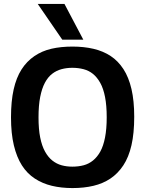

<svg xmlns="http://www.w3.org/2000/svg" viewBox="-20 -947 737 977"><path d="M348 -99Q379 -99 405.5 -106Q432 -113 453.5 -130.5Q475 -148 490.5 -176Q506 -204 514.5 -247.5Q523 -291 523 -350Q523 -410 514.5 -453.5Q506 -497 490 -525.5Q474 -554 453 -571Q432 -588 405 -595Q378 -602 348 -602Q319 -602 293 -595Q267 -588 245.5 -571.5Q224 -555 208.5 -526Q193 -497 184.5 -453.5Q176 -410 176 -350Q176 -290 184.5 -247.5Q193 -205 209 -176Q225 -147 246.5 -130Q268 -113 293.5 -106Q319 -99 348 -99ZM349 10Q292 10 244 -1.5Q196 -13 157 -38.5Q118 -64 91.5 -105.5Q65 -147 50.5 -207.5Q36 -268 36 -350Q36 -432 49.5 -492Q63 -552 89.5 -593.5Q116 -635 155 -661.5Q194 -688 242 -699Q290 -710 349 -710Q407 -710 456 -698.5Q505 -687 543 -662Q581 -637 608 -595.5Q635 -554 649 -494Q663 -434 663 -353Q663 -269 649 -208Q635 -147 607.5 -105.5Q580 -64 542 -38.5Q504 -13 455.5 -1.5Q407 10 349 10ZM297 -745 172 -927H308L404 -745Z"/></svg>

Font: Georama ExtraCondensed Thin SemiBold
Style: Regular
Weight: 600
Version: Version 1.001